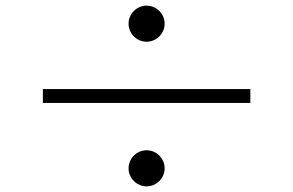

<svg xmlns="http://www.w3.org/2000/svg" viewBox="-20 -714 1040 681"><path d="M436 -630C436 -595 465 -566 500 -566C535 -566 564 -595 564 -630C564 -665 535 -694 500 -694C465 -694 436 -665 436 -630ZM132 -398V-349H868V-398ZM436 -117C436 -82 465 -53 500 -53C535 -53 564 -82 564 -117C564 -152 535 -181 500 -181C465 -181 436 -152 436 -117Z"/></svg>

Font: Noto Sans T Chinese Light
Style: Regular
Weight: 300
Designer: Ryoko NISHIZUKA (kana & ideographs); Paul D. Hunt (Latin, Greek & Cyrillic); Wenlong ZHANG (bopomofo); Sandoll Communica
Foundry: Adobe Systems Incorporated
Version: Version 1.000;PS 1;hotconv 1.0.78;makeotf.lib2.5.61930